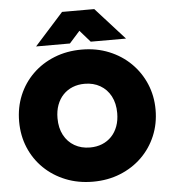

<svg xmlns="http://www.w3.org/2000/svg" viewBox="-61 -987 944 1057"><g transform="rotate(-5 410.5 -458.0)"><path d="M410.5 15Q328.5 15 259.5 -12.8Q190.5 -40.5 139.8 -90Q89 -139.5 61.2 -206Q33.5 -272.5 33.5 -350Q33.5 -428 61.2 -494.5Q89 -561 139.8 -610.5Q190.5 -660 259.5 -687.5Q328.5 -715 410.5 -715Q492.5 -715 561.2 -687Q630 -659 680.8 -609Q731.5 -559 759.5 -492.8Q787.5 -426.5 787.5 -350Q787.5 -272.5 759.5 -206Q731.5 -139.5 680.8 -90Q630 -40.5 561.2 -12.8Q492.5 15 410.5 15ZM410.5 -174Q447 -174 477.2 -186.2Q507.5 -198.5 529.5 -221.5Q551.5 -244.5 563.5 -277Q575.5 -309.5 575.5 -350Q575.5 -404 554.5 -443.5Q533.5 -483 496.2 -504.5Q459 -526 410.5 -526Q374 -526 343.8 -513.8Q313.5 -501.5 291.5 -478.5Q269.5 -455.5 257.5 -423Q245.5 -390.5 245.5 -350Q245.5 -296 266.5 -256.5Q287.5 -217 324.8 -195.5Q362 -174 410.5 -174ZM162.5 -754 321.5 -931H499.5L659.5 -754H464.5L407.5 -819L349.5 -754Z"/></g></svg>

Font: Geologica Black
Style: Regular
Weight: 900
Designer: Sindre Bremnes, Frode Helland
Foundry: Monokrom Skriftforlag AS
Version: Version 1.010;gftools[0.9.28]